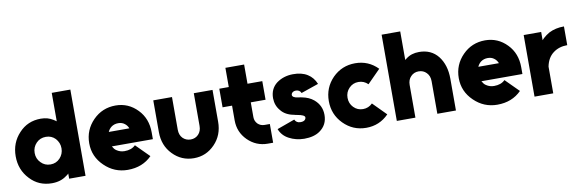

<svg xmlns="http://www.w3.org/2000/svg" viewBox="-51 -1112 4636 1535"><g transform="rotate(-10 2267.5 -344.0)"><path d="M288 -362Q241 -362 210 -330Q178 -297 178 -250Q178 -203 210 -171Q241 -138 288 -138Q334 -138 365 -171Q380 -187 388 -207Q396 -227 396 -250Q396 -274 388 -293.5Q380 -313 365 -330Q334 -362 288 -362ZM273 -512Q330 -512 372 -485Q379 -481 384.5 -477Q390 -473 396 -469V-700H547V0H414V-42Q409 -37 404 -32.5Q399 -28 393 -25Q345 12 273 12Q166 12 96 -64Q24 -140 24 -250Q24 -360 96 -436Q166 -512 273 -512Z M1128 -195V-250Q1128 -363 1057 -436Q984 -512 880 -512Q772 -512 697 -436Q621 -359 621 -250Q621 -142 701 -65Q780 12 889 12Q1009 12 1085 -65L978 -172Q946 -140 889 -140Q854 -140 826 -159Q816 -165 808.5 -174.5Q801 -184 795 -195ZM877 -369Q908 -369 929 -352Q948 -338 958 -313H791Q801 -336 820 -351Q844 -369 877 -369Z M1185 -500V-242Q1185 -133 1255 -61Q1325 12 1426 12Q1526 12 1596 -61Q1666 -133 1666 -242V-500H1514V-235Q1514 -192 1489 -166Q1464 -140 1426 -140Q1388 -140 1362 -166Q1337 -192 1337 -235V-500Z M1798 -656V-500H1721V-349H1798V-229Q1798 -134 1865 -67Q1933 0 2027 0H2070V-152H2027Q1995 -152 1972 -174Q1950 -197 1950 -229V-349H2070V-500H1950V-656Z M2505 -401Q2483 -455 2438 -483Q2391 -513 2319 -512Q2243 -511 2187 -470Q2131 -427 2131 -350Q2132 -290 2169 -248Q2186 -226 2212.5 -211.5Q2239 -197 2273 -191Q2279 -189 2285.5 -187.5Q2292 -186 2299 -185Q2357 -175 2359 -156Q2359 -142 2348 -133Q2337 -124 2314 -124Q2281 -124 2268 -153L2124 -101Q2145 -46 2199 -18Q2253 11 2321 12Q2401 12 2449 -22Q2513 -67 2513 -148Q2513 -225 2454 -275Q2417 -306 2360 -317Q2355 -318 2347.5 -319.5Q2340 -321 2329 -322Q2285 -328 2283 -349Q2283 -361 2293 -370Q2304 -379 2322 -379Q2336 -379 2347 -372Q2358 -365 2363 -352Z M2825 -512Q2717 -512 2641 -436Q2566 -359 2566 -250Q2566 -141 2641 -65Q2717 12 2825 12Q2933 12 3008 -65L2902 -172Q2870 -140 2825 -140Q2780 -140 2749 -172Q2718 -204 2718 -250Q2718 -296 2749 -328Q2780 -360 2825 -360Q2870 -360 2902 -328L3008 -435Q2933 -512 2825 -512Z M3554 0V-258Q3554 -314 3540 -360Q3526 -406 3498 -442Q3442 -512 3344 -512Q3281 -512 3239 -479Q3235 -476 3231.5 -473.5Q3228 -471 3225 -468V-700H3074V0H3225V-265Q3225 -308 3251 -334Q3276 -360 3314 -360Q3352 -360 3377 -334Q3403 -308 3403 -265V0Z M4128 -195V-250Q4128 -363 4057 -436Q3984 -512 3880 -512Q3772 -512 3697 -436Q3621 -359 3621 -250Q3621 -142 3701 -65Q3780 12 3889 12Q4009 12 4085 -65L3978 -172Q3946 -140 3889 -140Q3854 -140 3826 -159Q3816 -165 3808.5 -174.5Q3801 -184 3795 -195ZM3877 -369Q3908 -369 3929 -352Q3948 -338 3958 -313H3791Q3801 -336 3820 -351Q3844 -369 3877 -369Z M4192 -500V0H4344V-217Q4358 -288 4406 -324Q4453 -360 4521 -360V-512Q4452 -512 4399 -485Q4371 -469 4348 -448Q4344 -444 4340.5 -440Q4337 -436 4334 -433V-500Z"/></g></svg>

Font: Unageo
Style: ExtraBold
Weight: 800
Designer: Richard Sepsi
Foundry: Richard Sepsi
Version: Version 2.000